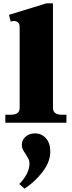

<svg xmlns="http://www.w3.org/2000/svg" viewBox="-20 -737 431 1153"><path d="M12 -48H44Q98 -48 98 -88V-574Q98 -594 88 -602.5Q78 -611 63 -611Q58 -611 44 -608L34 -648L259 -717H298V-89Q298 -48 352 -48H379V0H12ZM96 368Q157 305 157 244Q157 229 151 217Q145 205 134 188Q123 173 117 160.5Q111 148 111 133Q111 105 133 84.5Q155 64 190 64Q230 64 256 93.5Q282 123 282 174Q282 235 235 296Q188 357 127 396Z"/></svg>

Font: Taviraj Black
Style: Regular
Weight: 900
Designer: Katatrad Team
Foundry: CadsonDemak
Version: Version 1.030